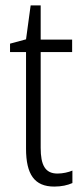

<svg xmlns="http://www.w3.org/2000/svg" viewBox="-20 -678 306 708"><path d="M192 -38C146 -38 130 -70 130 -133V-486H246V-532H130V-658H93L76 -533L17 -517V-486H76V-130C76 -35 107 10 180 10C207 10 229 5 247 -3V-49C233 -43 212 -38 192 -38Z"/></svg>

Font: Noto Sans Devanagari Condensed Light
Style: Regular
Weight: 300
Width: 3
Designer: Jelle Bosma - Monotype Design Team
Foundry: Monotype Imaging Inc.
Version: Version 2.004